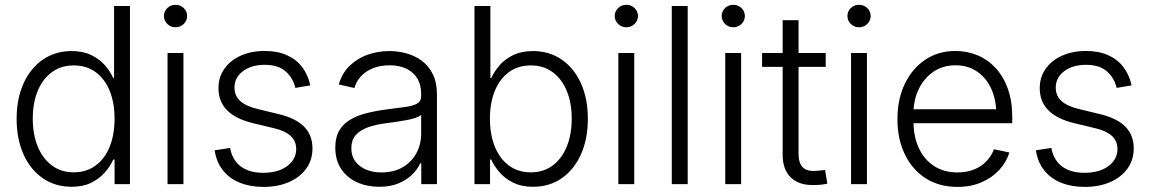

<svg xmlns="http://www.w3.org/2000/svg" viewBox="-20 -752 4699 784"><path d="M272.5 10.7Q206.1 10.7 155.3 -23.9Q104.5 -58.6 76.2 -121.3Q47.9 -184.1 47.9 -267.1Q47.9 -349.6 76.4 -412.1Q105 -474.6 155.5 -509Q206.1 -543.5 272.5 -543.5Q318.8 -543.5 352.3 -527.3Q385.7 -511.2 408 -486.1Q430.2 -460.9 441.9 -433.6H445.8V-727.5H510.7V0H447.8V-100.6H442.4Q430.2 -72.8 407.5 -47.1Q384.8 -21.5 351.6 -5.4Q318.4 10.7 272.5 10.7ZM280.8 -48.3Q333 -48.3 370.6 -76.2Q408.2 -104 428 -153.3Q447.8 -202.6 447.8 -267.6Q447.8 -332 428 -380.9Q408.2 -429.7 370.8 -457.3Q333.5 -484.9 280.8 -484.9Q229 -484.9 191.4 -457Q153.8 -429.2 133.8 -380.4Q113.8 -331.5 113.8 -267.6Q113.8 -203.1 134 -153.8Q154.3 -104.5 191.9 -76.4Q229.5 -48.3 280.8 -48.3Z M664.1 0V-535.6H729V0ZM696.8 -640.6Q677.2 -640.6 663.3 -654.1Q649.4 -667.5 649.4 -686.5Q649.4 -706.1 663.3 -719.2Q677.2 -732.4 696.8 -732.4Q716.3 -732.4 730.2 -719.2Q744.1 -706.1 744.1 -686.5Q744.1 -667.5 730.2 -654.1Q716.3 -640.6 696.8 -640.6Z M1055.7 11.2Q1001.5 11.2 959.2 -5.9Q917 -22.9 890.4 -56.4Q863.8 -89.8 856.4 -138.2L919.4 -147.9Q928.7 -98.1 963.4 -72.3Q998 -46.4 1054.7 -46.4Q1116.2 -46.4 1152.8 -74Q1189.5 -101.6 1189.5 -143.1Q1189.5 -176.3 1166.7 -197Q1144 -217.8 1100.6 -228L1013.2 -249Q942.9 -266.1 907.5 -301.5Q872.1 -336.9 872.1 -392.1Q872.1 -437 896.2 -471.2Q920.4 -505.4 963.1 -524.7Q1005.9 -543.9 1060.5 -543.9Q1112.8 -543.9 1151.1 -526.9Q1189.5 -509.8 1213.6 -478.3Q1237.8 -446.8 1247.1 -403.3L1186 -393.1Q1176.3 -434.6 1146 -460.9Q1115.7 -487.3 1061 -487.3Q1006.3 -487.3 971.9 -461.2Q937.5 -435.1 937.5 -394.5Q937.5 -360.4 961.4 -339.1Q985.4 -317.9 1033.2 -306.6L1117.7 -286.1Q1187.5 -269.5 1221.7 -234.9Q1255.9 -200.2 1255.9 -146Q1255.9 -99.1 1230.5 -63.7Q1205.1 -28.3 1159.9 -8.5Q1114.7 11.2 1055.7 11.2Z M1528.3 10.7Q1479 10.7 1438.2 -7.6Q1397.5 -25.9 1373.3 -61.8Q1349.1 -97.7 1349.1 -149.9Q1349.1 -190.4 1364.5 -217.5Q1379.9 -244.6 1408 -262Q1436 -279.3 1474.4 -289.3Q1512.7 -299.3 1558.6 -305.2Q1605 -311 1636.2 -315.4Q1667.5 -319.8 1683.6 -329.3Q1699.7 -338.9 1699.7 -358.9V-370.1Q1699.7 -405.3 1684.3 -431.2Q1668.9 -457 1640.1 -471.2Q1611.3 -485.4 1570.8 -485.4Q1531.7 -485.4 1501.7 -472.9Q1471.7 -460.4 1452.9 -439.5Q1434.1 -418.5 1427.2 -392.6L1363.3 -407.2Q1376.5 -452.6 1407 -482.7Q1437.5 -512.7 1479.7 -528.1Q1522 -543.5 1569.8 -543.5Q1605.5 -543.5 1640.1 -533.9Q1674.8 -524.4 1702.9 -503.4Q1731 -482.4 1747.6 -448.5Q1764.2 -414.6 1764.2 -366.2V0H1700.2V-85.4H1696.3Q1685.1 -61 1662.6 -38.8Q1640.1 -16.6 1606.7 -2.9Q1573.2 10.7 1528.3 10.7ZM1537.6 -47.9Q1587.9 -47.9 1624.3 -69.1Q1660.6 -90.3 1680.2 -126.5Q1699.7 -162.6 1699.7 -206.5V-282.7Q1692.4 -276.4 1677 -271Q1661.6 -265.6 1641.1 -261.7Q1620.6 -257.8 1598.9 -254.6Q1577.1 -251.5 1558.1 -249Q1513.2 -243.7 1481 -231.7Q1448.7 -219.7 1431.6 -199.2Q1414.6 -178.7 1414.6 -147Q1414.6 -115.2 1430.7 -93.3Q1446.8 -71.3 1474.4 -59.6Q1502 -47.9 1537.6 -47.9Z M2156.2 10.7Q2110.4 10.7 2076.9 -5.4Q2043.5 -21.5 2021 -47.1Q1998.5 -72.8 1985.8 -100.6H1981V0H1917.5V-727.5H1982.4V-433.6H1986.3Q1998.5 -460.9 2020.5 -486.1Q2042.5 -511.2 2076.2 -527.3Q2109.9 -543.5 2155.8 -543.5Q2222.7 -543.5 2273.2 -509Q2323.7 -474.6 2352.1 -412.1Q2380.4 -349.6 2380.4 -267.1Q2380.4 -184.1 2352.1 -121.3Q2323.7 -58.6 2273.4 -23.9Q2223.1 10.7 2156.2 10.7ZM2147.5 -48.3Q2199.7 -48.3 2237.1 -76.4Q2274.4 -104.5 2294.4 -153.8Q2314.5 -203.1 2314.5 -267.6Q2314.5 -331.5 2294.4 -380.4Q2274.4 -429.2 2237.1 -457Q2199.7 -484.9 2147.5 -484.9Q2095.2 -484.9 2057.9 -457.3Q2020.5 -429.7 2000.5 -380.9Q1980.5 -332 1980.5 -267.6Q1980.5 -202.6 2000.5 -153.3Q2020.5 -104 2057.9 -76.2Q2095.2 -48.3 2147.5 -48.3Z M2504.9 0V-535.6H2569.8V0ZM2537.6 -640.6Q2518.1 -640.6 2504.2 -654.1Q2490.2 -667.5 2490.2 -686.5Q2490.2 -706.1 2504.2 -719.2Q2518.1 -732.4 2537.6 -732.4Q2557.1 -732.4 2571 -719.2Q2585 -706.1 2585 -686.5Q2585 -667.5 2571 -654.1Q2557.1 -640.6 2537.6 -640.6Z M2788.1 -727.5V0H2723.1V-727.5Z M2941.4 0V-535.6H3006.3V0ZM2974.1 -640.6Q2954.6 -640.6 2940.7 -654.1Q2926.8 -667.5 2926.8 -686.5Q2926.8 -706.1 2940.7 -719.2Q2954.6 -732.4 2974.1 -732.4Q2993.7 -732.4 3007.6 -719.2Q3021.5 -706.1 3021.5 -686.5Q3021.5 -667.5 3007.6 -654.1Q2993.7 -640.6 2974.1 -640.6Z M3351.6 -535.6V-479H3091.8V-535.6ZM3175.8 -669.4H3240.7V-124.5Q3240.7 -86.4 3257.6 -69.1Q3274.4 -51.8 3310.5 -54.2Q3318.4 -54.7 3329.1 -55.7Q3339.8 -56.6 3349.1 -58.1L3358.4 -2Q3347.2 0.5 3334 2Q3320.8 3.4 3308.6 3.4Q3244.6 6.3 3210.2 -26.4Q3175.8 -59.1 3175.8 -119.6Z M3455.1 0V-535.6H3520V0ZM3487.8 -640.6Q3468.3 -640.6 3454.3 -654.1Q3440.4 -667.5 3440.4 -686.5Q3440.4 -706.1 3454.3 -719.2Q3468.3 -732.4 3487.8 -732.4Q3507.3 -732.4 3521.2 -719.2Q3535.2 -706.1 3535.2 -686.5Q3535.2 -667.5 3521.2 -654.1Q3507.3 -640.6 3487.8 -640.6Z M3889.6 11.2Q3814.5 11.2 3759.5 -24.2Q3704.6 -59.6 3674.6 -122.1Q3644.5 -184.6 3644.5 -265.6Q3644.5 -346.7 3674.6 -409.4Q3704.6 -472.2 3758.1 -508.1Q3811.5 -543.9 3881.3 -543.9Q3928.7 -543.9 3970.7 -526.6Q4012.7 -509.3 4044.7 -475.1Q4076.7 -440.9 4095 -390.6Q4113.3 -340.3 4113.3 -274.9V-249H3685.1V-305.7H4077.6L4048.3 -285.2Q4048.3 -343.3 4028.1 -388.4Q4007.8 -433.6 3970.2 -459.5Q3932.6 -485.4 3881.3 -485.4Q3830.1 -485.4 3791.5 -459Q3752.9 -432.6 3731.4 -387.9Q3710 -343.3 3710 -288.1V-257.3Q3710 -194.8 3731.9 -147.5Q3753.9 -100.1 3794.2 -74Q3834.5 -47.9 3889.6 -47.9Q3928.2 -47.9 3958.3 -60.3Q3988.3 -72.8 4008.5 -94.2Q4028.8 -115.7 4038.6 -142.6L4101.6 -129.4Q4089.8 -90.3 4060.5 -58.3Q4031.2 -26.4 3987.8 -7.6Q3944.3 11.2 3889.6 11.2Z M4409.2 11.2Q4355 11.2 4312.7 -5.9Q4270.5 -22.9 4243.9 -56.4Q4217.3 -89.8 4210 -138.2L4272.9 -147.9Q4282.2 -98.1 4316.9 -72.3Q4351.6 -46.4 4408.2 -46.4Q4469.7 -46.4 4506.3 -74Q4543 -101.6 4543 -143.1Q4543 -176.3 4520.3 -197Q4497.6 -217.8 4454.1 -228L4366.7 -249Q4296.4 -266.1 4261 -301.5Q4225.6 -336.9 4225.6 -392.1Q4225.6 -437 4249.8 -471.2Q4273.9 -505.4 4316.7 -524.7Q4359.4 -543.9 4414.1 -543.9Q4466.3 -543.9 4504.6 -526.9Q4543 -509.8 4567.1 -478.3Q4591.3 -446.8 4600.6 -403.3L4539.6 -393.1Q4529.8 -434.6 4499.5 -460.9Q4469.2 -487.3 4414.6 -487.3Q4359.9 -487.3 4325.4 -461.2Q4291 -435.1 4291 -394.5Q4291 -360.4 4314.9 -339.1Q4338.9 -317.9 4386.7 -306.6L4471.2 -286.1Q4541 -269.5 4575.2 -234.9Q4609.4 -200.2 4609.4 -146Q4609.4 -99.1 4584 -63.7Q4558.6 -28.3 4513.4 -8.5Q4468.3 11.2 4409.2 11.2Z"/></svg>

Font: Inter 20pt Light
Style: Regular
Weight: 300
Version: Version 4.001;git-66647c0bb